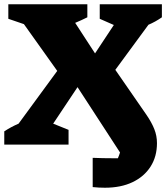

<svg xmlns="http://www.w3.org/2000/svg" viewBox="-26 -677 778 899"><path d="M-6 0V-62Q26 -83 61 -98L242 -345L86 -564L13 -589V-657H383V-596Q355 -582 326 -570L419 -427L507 -560L441 -589V-657H732V-596Q702 -575 669 -561L514 -350L660 -139Q684 -104 696.5 -72.5Q709 -41 709 -7Q709 56 679 103Q649 150 594.5 176Q540 202 465 202Q437 202 408 199V62Q432 63 456 63.5Q480 64 505 64Q515 64 526 64Q532 50 536 37L337 -269L223 -98L295 -69V0ZM551 -157 554 -138Q553 -148 551 -157Z"/></svg>

Font: Piazzolla ExtraBold
Style: Regular
Weight: 800
Designer: Juan Pablo del Peral
Foundry: Huerta Tipografica
Version: Version 1.330